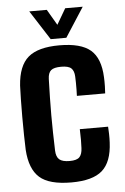

<svg xmlns="http://www.w3.org/2000/svg" viewBox="-55 -812 563 862"><g transform="rotate(-5 226.5 -381.0)"><path d="M290 -376Q290.5 -387.5 290.8 -403.8Q291 -420 290.8 -436.2Q290.5 -452.5 290 -463Q289 -488.5 276.5 -500.5Q264 -512.5 231 -512.5Q198 -512.5 185 -501.2Q172 -490 171 -463Q169.5 -417.5 168.8 -377.5Q168 -337.5 168 -299.2Q168 -261 168.8 -222.2Q169.5 -183.5 171 -140Q172 -111.5 186 -99.5Q200 -87.5 232.5 -87.5Q265 -87.5 277 -100.5Q289 -113.5 290 -141Q291 -157.5 291 -177.2Q291 -197 290 -226H417.5Q418.5 -216.5 419 -193.8Q419.5 -171 418.5 -154.5Q414.5 -67 371.2 -29Q328 9 232.5 9Q132 9 88.8 -29.5Q45.5 -68 40 -154.5Q39 -181.5 38.2 -220.8Q37.5 -260 37.5 -302.8Q37.5 -345.5 38.2 -383Q39 -420.5 40 -444Q46 -533 90.5 -571Q135 -609 231 -609Q328 -609 371.5 -571.8Q415 -534.5 418.5 -449Q419.5 -431.5 419 -408Q418.5 -384.5 417.5 -376ZM195 -640 110 -772.5H189L230.5 -701.5L272 -772.5H351L265.5 -640Z"/></g></svg>

Font: Big Shoulders
Style: Bold
Weight: 700
Designer: Patric King
Foundry: XO Type Co
Version: Version 2.002